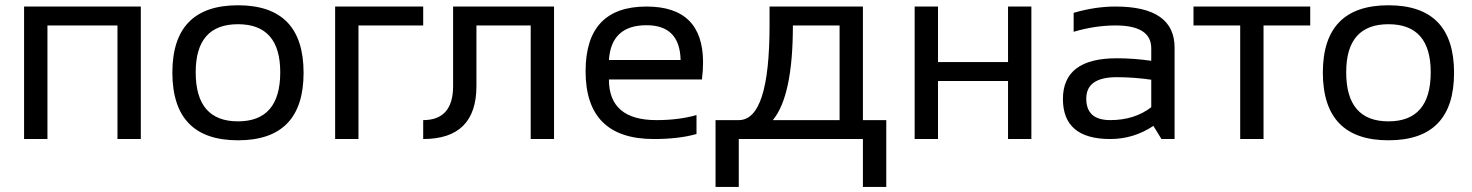

<svg xmlns="http://www.w3.org/2000/svg" viewBox="-20 -538 5696 743"><path d="M73.2 0V-512.7H524.9V0H434.6V-439.5H163.6V0Z M647 -256.3Q647 -517.6 900.9 -517.6Q1154.8 -517.6 1154.8 -256.3Q1154.8 4.9 900.9 4.9Q647.9 4.9 647 -256.3ZM900.9 -68.4Q1064.5 -68.4 1064.5 -258.3Q1064.5 -444.3 900.9 -444.3Q737.3 -444.3 737.3 -258.3Q737.3 -68.4 900.9 -68.4Z M1276.9 0V-512.7H1617.7V-439.5H1367.2V0Z M1617.7 -73.2Q1733.4 -73.2 1733.4 -205.1V-512.7H2124V0H2033.7V-439.5H1823.7V-205.1Q1823.7 0 1617.7 0Z M2481.9 -512.7Q2700.7 -512.7 2700.7 -296.4Q2700.7 -265.6 2696.3 -230.5H2336.4Q2336.4 -73.2 2520 -73.2Q2607.4 -73.2 2675.3 -92.8V-19.5Q2607.4 0 2510.3 0Q2246.1 0 2246.1 -262.2Q2246.1 -512.7 2481.9 -512.7ZM2336.4 -305.7H2613.8Q2610.8 -440.4 2481.9 -440.4Q2345.2 -440.4 2336.4 -305.7Z M2970.7 -73.2H3229V-439.5H3048.3Q3048.3 -166.5 2970.7 -73.2ZM2749 185.5V-73.2H2838.9Q2958 -73.2 2958 -439.5V-512.7H3319.3V-73.2H3409.7V185.5H3319.3V0H2838.9V185.5Z M3519.5 0V-512.7H3609.9V-297.9H3880.9V-512.7H3971.2V0H3880.9V-224.6H3609.9V0Z M4093.3 -154.8Q4093.3 -312.5 4301.3 -312.5Q4368.2 -312.5 4435.1 -302.7V-351.1Q4435.1 -439.5 4296.9 -439.5Q4217.8 -439.5 4134.8 -415V-488.3Q4217.8 -512.7 4296.9 -512.7Q4525.4 -512.7 4525.4 -353.5V0H4474.6L4443.4 -50.8Q4366.7 0 4276.4 0Q4093.3 0 4093.3 -154.8ZM4301.3 -239.3Q4183.6 -239.3 4183.6 -156.2Q4183.6 -73.2 4276.4 -73.2Q4370.1 -73.2 4435.1 -123V-229.5Q4368.2 -239.3 4301.3 -239.3Z M5050.3 -512.7V-439.5H4869.6V0H4779.3V-439.5H4598.6V-512.7Z M5099.1 -256.3Q5099.1 -517.6 5353 -517.6Q5606.9 -517.6 5606.9 -256.3Q5606.9 4.9 5353 4.9Q5100.1 4.9 5099.1 -256.3ZM5353 -68.4Q5516.6 -68.4 5516.6 -258.3Q5516.6 -444.3 5353 -444.3Q5189.5 -444.3 5189.5 -258.3Q5189.5 -68.4 5353 -68.4Z"/></svg>

Font: Voltera
Style: Regular
Weight: 400
Designer: Bernd Montag
Version: Version 1.301